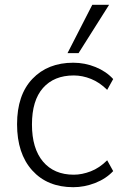

<svg xmlns="http://www.w3.org/2000/svg" viewBox="-20 -771 531 799"><path d="M285 8Q177 8 114 -62Q51 -132 51 -254Q51 -376 115 -443Q179 -510 285 -510Q333 -510 377.5 -492Q422 -474 451 -442L426 -397Q395 -428 359 -442.5Q323 -457 287 -457Q205 -457 159 -405Q113 -353 113 -253Q113 -153 159 -98.5Q205 -44 287 -44Q321 -44 357.5 -58Q394 -72 426 -104L451 -59Q421 -27 376 -9.5Q331 8 285 8ZM261 -550 364 -751H434L307 -550Z"/></svg>

Font: Mulish Light
Style: Regular
Weight: 300
Designer: Vernon Adams
Foundry: Vernon Adams
Version: Version 3.603; ttfautohint (v1.8.3)